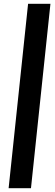

<svg xmlns="http://www.w3.org/2000/svg" viewBox="-20 -830 292 1011"><path d="M25.4 161.1 127.9 -810.1H245.6L143.1 161.1Z"/></svg>

Font: Oswald
Style: Medium
Weight: 500
Designer: Vernon Adams
Foundry: Vernon Adams
Version: 3.0; ttfautohint (v0.94.23-7a4d-dirty) -l 8 -r 50 -G 150 -x 